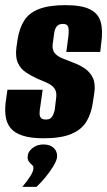

<svg xmlns="http://www.w3.org/2000/svg" viewBox="-22 -525 417 747"><path d="M148 13Q97 13 65.5 2.5Q34 -8 18.5 -27.5Q3 -47 -0.5 -76Q-4 -105 2 -141L7 -176H144L135 -112Q132 -96 132 -84Q132 -72 137.5 -66Q143 -60 156 -60Q169 -60 175.5 -65.5Q182 -71 185.5 -80Q189 -89 191 -98L196 -140Q200 -165 191.5 -178.5Q183 -192 165.5 -200.5Q148 -209 123 -219Q101 -229 79.5 -243Q58 -257 47.5 -280.5Q37 -304 42 -341L46 -369Q53 -415 72 -445Q91 -475 130 -490Q169 -505 232 -505Q295 -505 327.5 -489Q360 -473 369.5 -440.5Q379 -408 372 -358L368 -323H236L244 -383Q247 -410 243 -421Q239 -432 223 -432Q206 -432 198.5 -422Q191 -412 189 -397L183 -354Q180 -330 192 -317Q204 -304 224.5 -296.5Q245 -289 264 -281Q288 -272 308 -258.5Q328 -245 339 -222.5Q350 -200 345 -164L340 -131Q334 -85 315 -53Q296 -21 256 -4Q216 13 148 13ZM65 202Q85 178 96.5 159.5Q108 141 108 130Q109 122 102.5 116.5Q96 111 90 103Q84 95 86 81Q87 65 104.5 51Q122 37 147 37Q173 37 187.5 51Q202 65 200 87Q198 101 185 122.5Q172 144 154.5 165Q137 186 120 202Z"/></svg>

Font: Alumni Sans Thin ExtraBold
Style: Italic
Weight: 800
Italic angle: -8°
Version: Version 1.016